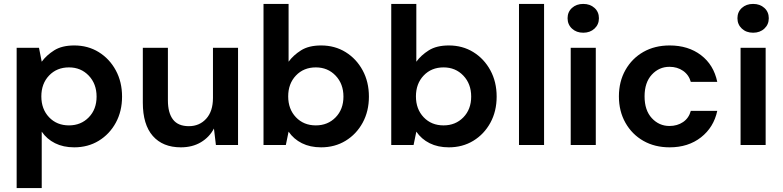

<svg xmlns="http://www.w3.org/2000/svg" viewBox="-20 -740 3997 980"><path d="M65 220V-496H179L193 -425Q217 -458 256.5 -483Q296 -508 359 -508Q429 -508 484 -474Q539 -440 571 -381Q603 -322 603 -247Q603 -172 571 -113.5Q539 -55 484 -21.5Q429 12 359 12Q303 12 261 -9Q219 -30 193 -68V220ZM332 -100Q393 -100 433 -141Q473 -182 473 -247Q473 -312 433 -354Q393 -396 332 -396Q270 -396 230.5 -354.5Q191 -313 191 -248Q191 -183 230.5 -141.5Q270 -100 332 -100Z M1195 -496V0H1082L1072 -84Q1049 -40 1005.5 -14Q962 12 903 12Q811 12 760 -46Q709 -104 709 -216V-496H837V-228Q837 -164 863 -130Q889 -96 944 -96Q998 -96 1032.5 -134Q1067 -172 1067 -240V-496Z M1619 12Q1563 12 1521 -9Q1479 -30 1453 -68L1439 0H1325V-720H1453V-425Q1477 -458 1516.5 -483Q1556 -508 1619 -508Q1689 -508 1744 -474Q1799 -440 1831 -381Q1863 -322 1863 -247Q1863 -172 1831 -113.5Q1799 -55 1744 -21.5Q1689 12 1619 12ZM1592 -100Q1653 -100 1693 -141Q1733 -182 1733 -247Q1733 -312 1693 -354Q1653 -396 1592 -396Q1530 -396 1490.5 -354.5Q1451 -313 1451 -248Q1451 -183 1490.5 -141.5Q1530 -100 1592 -100Z M2271 12Q2215 12 2173 -9Q2131 -30 2105 -68L2091 0H1977V-720H2105V-425Q2129 -458 2168.5 -483Q2208 -508 2271 -508Q2341 -508 2396 -474Q2451 -440 2483 -381Q2515 -322 2515 -247Q2515 -172 2483 -113.5Q2451 -55 2396 -21.5Q2341 12 2271 12ZM2244 -100Q2305 -100 2345 -141Q2385 -182 2385 -247Q2385 -312 2345 -354Q2305 -396 2244 -396Q2182 -396 2142.5 -354.5Q2103 -313 2103 -248Q2103 -183 2142.5 -141.5Q2182 -100 2244 -100Z M2629 0V-720H2757V0Z M2957 -573Q2922 -573 2899.5 -594Q2877 -615 2877 -647Q2877 -679 2899.5 -699.5Q2922 -720 2957 -720Q2992 -720 3014.5 -699.5Q3037 -679 3037 -647Q3037 -615 3014.5 -594Q2992 -573 2957 -573ZM2893 0V-496H3021V0Z M3398 12Q3322 12 3264 -21Q3206 -54 3172.5 -113Q3139 -172 3139 -248Q3139 -324 3172.5 -383Q3206 -442 3264 -475Q3322 -508 3398 -508Q3493 -508 3558 -458.5Q3623 -409 3641 -322H3506Q3496 -358 3466.5 -378.5Q3437 -399 3397 -399Q3344 -399 3307 -359Q3270 -319 3270 -248Q3270 -177 3307 -137Q3344 -97 3397 -97Q3437 -97 3466.5 -117Q3496 -137 3506 -174H3641Q3623 -90 3558 -39Q3493 12 3398 12Z M3824 -573Q3789 -573 3766.5 -594Q3744 -615 3744 -647Q3744 -679 3766.5 -699.5Q3789 -720 3824 -720Q3859 -720 3881.5 -699.5Q3904 -679 3904 -647Q3904 -615 3881.5 -594Q3859 -573 3824 -573ZM3760 0V-496H3888V0Z"/></svg>

Font: DeepMind Sans
Style: Bold
Weight: 700
Designer: Jonny Pinhorn / Modifications: Colophon Foundry
Foundry: Colophon Foundry
Version: Version 1.002; ttfautohint (v1.8.2)